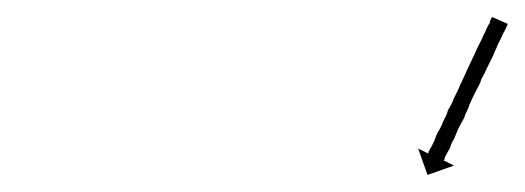

<svg xmlns="http://www.w3.org/2000/svg" viewBox="-20 -563 615 225"><path d="M574 -533Q574 -532 572 -528Q569 -523 568 -520Q567 -518 565.5 -515Q564 -512 563 -510Q562 -507 560.5 -504Q559 -501 558 -498Q556 -494 554.5 -491Q553 -488 551 -484Q548 -477 544 -470Q543 -466 541 -462.5Q539 -459 537 -455Q534 -449 530 -440Q529 -436 527 -432.5Q525 -429 524 -425Q520 -418 517 -412Q515 -407 512 -400Q510 -397 509 -394.5Q508 -392 507 -389Q506 -387 505 -385.5Q504 -384 503 -382Q502 -380 501.5 -379Q501 -378 501 -376Q500 -376 500 -375L512 -369L481 -358L470 -389L482 -383Q482 -383 482 -385Q483 -386 483.5 -387.5Q484 -389 485 -390Q486 -392 487 -394Q488 -396 489 -398Q490 -401 491 -403.5Q492 -406 493 -408Q495 -411 496.5 -414Q498 -417 499 -420Q501 -424 502.5 -427Q504 -430 505 -434Q507 -437 509 -441Q511 -445 512 -448Q514 -452 516 -456Q518 -460 519 -463Q522 -469 526 -478Q528 -482 529.5 -485.5Q531 -489 533 -493Q536 -499 539 -506Q542 -512 545 -518Q546 -521 547.5 -523.5Q549 -526 550 -529Q551 -531 552 -533Q553 -535 554 -536Q554 -538 554.5 -539Q555 -540 556 -542Q556 -542 556.5 -542.5Q557 -543 557 -543L575 -535Q574 -532 574 -533Z"/></svg>

Font: FRB American Cursive Just Arrows Black
Style: Bold Italic
Weight: 900
Italic angle: -25°
Version: Version 2.0;Modular Font Editor K font №1